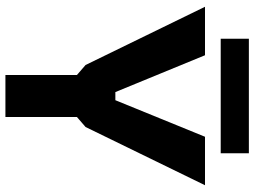

<svg xmlns="http://www.w3.org/2000/svg" viewBox="-135 -804 939 709"><g transform="rotate(90 334.5 -449.5)"><path d="M123 -795V-899H546V-795ZM257 0V-264L220 -296L5 -737H184L320 -406H350L485 -737H664L449 -296L412 -264V0Z"/></g></svg>

Font: Tomorrow SemiBold
Style: Regular
Weight: 600
Designer: Tony de Marco, Monica Rizzolli
Foundry: Just in Type
Version: Version 2.002